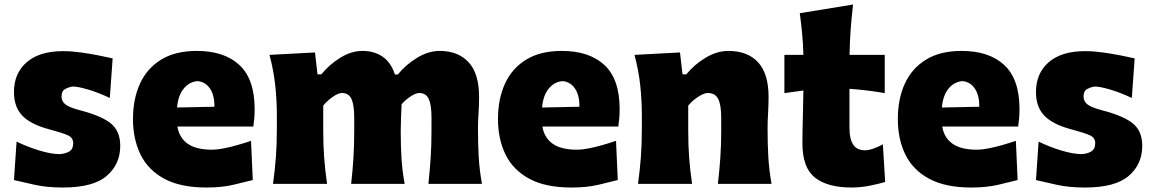

<svg xmlns="http://www.w3.org/2000/svg" viewBox="-20 -817 5120 853"><path d="M259.8 16.1Q186 16.1 131.8 3.4Q77.6 -9.3 42 -17.1L53.7 -188Q100.1 -165 153.6 -148.7Q207 -132.3 245.6 -132.3Q270 -133.8 287.6 -144Q305.2 -154.3 305.2 -181.2Q305.2 -205.1 281.7 -215.8Q258.3 -226.6 197.8 -242.7Q116.7 -264.2 79.3 -303Q42 -341.8 42 -407.7Q42 -491.7 98.9 -540.8Q155.8 -589.8 260.3 -589.8Q297.4 -589.8 339.4 -584Q381.3 -578.1 418.9 -570.6Q456.5 -563 480.5 -557.6L467.8 -381.8Q414.6 -406.7 369.9 -419.7Q325.2 -432.6 303.7 -432.6Q287.1 -430.7 270.3 -421.9Q253.4 -413.1 253.4 -388.7Q253.4 -366.7 270.5 -353.3Q287.6 -339.8 335.4 -327.1Q432.6 -301.8 473.4 -267.8Q514.2 -233.9 514.2 -168.9Q514.2 -87.4 454.1 -35.6Q394 16.1 259.8 16.1Z M897 16.1Q782.2 16.1 710.2 -22.7Q638.2 -61.5 604.5 -130.1Q570.8 -198.7 570.8 -288.1Q570.8 -377 601.8 -445.1Q632.8 -513.2 695.8 -552Q758.8 -590.8 854.5 -590.8Q976.1 -590.8 1043.7 -528.1Q1111.3 -465.3 1111.3 -332.5Q1111.3 -309.1 1109.6 -290.8Q1107.9 -272.5 1105.5 -254.9H768.1Q776.4 -205.1 813.7 -178.5Q851.1 -151.9 923.3 -151.9Q942.9 -151.9 972.4 -157.5Q1002 -163.1 1034.4 -172.4Q1066.9 -181.6 1095.2 -191.4L1103 -17.1Q1065.9 -7.8 1015.6 4.2Q965.3 16.1 897 16.1ZM932.6 -342.8Q933.1 -395.5 911.9 -425Q890.6 -454.6 856.9 -456.5Q821.3 -453.6 796.4 -423.6Q771.5 -393.6 766.6 -339.4Z M1883.3 0Q1889.6 -60.5 1893.3 -116.2Q1897 -171.9 1897 -234.9V-294.9Q1897 -350.1 1885 -377Q1873 -403.8 1842.3 -403.8Q1827.6 -403.8 1804.7 -388.9Q1781.7 -374 1764.2 -354Q1763.2 -325.7 1761.7 -294.7Q1760.3 -263.7 1760.3 -237.8Q1760.3 -169.4 1763.7 -114Q1767.1 -58.6 1777.8 0H1540Q1546.9 -60.5 1550.3 -116.2Q1553.7 -171.9 1553.7 -234.9V-294.9Q1553.7 -350.1 1541.7 -377Q1529.8 -403.8 1498.5 -403.8Q1482.9 -403.8 1458 -386.5Q1433.1 -369.1 1416 -347.7V-234.9Q1416 -171.9 1420.2 -116.2Q1424.3 -60.5 1433.1 0H1192.9Q1201.2 -60.5 1205.6 -117.7Q1210 -174.8 1210 -246.6V-303.2Q1210 -369.6 1202.9 -436.8Q1195.8 -503.9 1177.2 -573.2L1379.4 -584L1390.6 -486.8H1407.7Q1443.4 -530.8 1492.2 -560.8Q1541 -590.8 1589.8 -590.8Q1643.1 -590.8 1679.9 -565.2Q1716.8 -539.6 1734.4 -486.3H1747.6Q1784.2 -531.2 1834.2 -561Q1884.3 -590.8 1933.1 -590.8Q2015.6 -590.8 2062 -540.3Q2108.4 -489.7 2108.4 -387.2Q2108.4 -350.1 2106 -313.7Q2103.5 -277.3 2103.5 -246.6Q2103.5 -174.8 2106.9 -117.7Q2110.4 -60.5 2121.1 0Z M2518.6 16.1Q2403.8 16.1 2331.8 -22.7Q2259.8 -61.5 2226.1 -130.1Q2192.4 -198.7 2192.4 -288.1Q2192.4 -377 2223.4 -445.1Q2254.4 -513.2 2317.4 -552Q2380.4 -590.8 2476.1 -590.8Q2597.7 -590.8 2665.3 -528.1Q2732.9 -465.3 2732.9 -332.5Q2732.9 -309.1 2731.2 -290.8Q2729.5 -272.5 2727.1 -254.9H2389.6Q2397.9 -205.1 2435.3 -178.5Q2472.7 -151.9 2544.9 -151.9Q2564.5 -151.9 2594 -157.5Q2623.5 -163.1 2656 -172.4Q2688.5 -181.6 2716.8 -191.4L2724.6 -17.1Q2687.5 -7.8 2637.2 4.2Q2586.9 16.1 2518.6 16.1ZM2554.2 -342.8Q2554.7 -395.5 2533.4 -425Q2512.2 -454.6 2478.5 -456.5Q2442.9 -453.6 2418 -423.6Q2393.1 -393.6 2388.2 -339.4Z M2814.5 0Q2822.8 -60.5 2827.1 -117.7Q2831.5 -174.8 2831.5 -246.6V-303.2Q2831.5 -369.6 2824.5 -436.8Q2817.4 -503.9 2798.8 -573.2L3001 -584L3012.2 -486.8H3029.3Q3064.9 -530.8 3115.2 -560.8Q3165.5 -590.8 3215.8 -590.8Q3301.3 -590.8 3347.9 -540.3Q3394.5 -489.7 3394.5 -387.2Q3394.5 -350.1 3392.3 -313.7Q3390.1 -277.3 3390.1 -246.6Q3390.1 -174.8 3393.6 -117.7Q3397 -60.5 3407.7 0H3169.4Q3176.3 -60.5 3180.2 -116.2Q3184.1 -171.9 3184.1 -234.9V-294.9Q3184.1 -350.1 3170.9 -377Q3157.7 -403.8 3124 -403.8Q3107.4 -403.8 3081.1 -386.5Q3054.7 -369.1 3037.6 -347.7V-234.9Q3037.6 -171.9 3041.7 -116.2Q3045.9 -60.5 3054.7 0Z M3763.2 16.1Q3656.7 16.1 3600.8 -27.8Q3544.9 -71.8 3544.9 -180.2Q3544.9 -230 3546.6 -286.1Q3548.3 -342.3 3549.3 -415L3464.8 -403.3V-573.2H3549.3Q3547.9 -624 3543.7 -667.7Q3539.6 -711.4 3533.2 -758.3L3770 -796.9Q3763.2 -739.3 3759.3 -687.3Q3755.4 -635.3 3754.4 -573.2H3910.6V-403.3Q3871.6 -410.2 3831.8 -415Q3792 -419.9 3753.9 -422.4V-248.5Q3753.9 -200.2 3770.3 -174.8Q3786.6 -149.4 3823.2 -149.4Q3838.9 -149.4 3860.1 -156.7Q3881.3 -164.1 3902.3 -175.8L3912.6 -8.8Q3888.7 -1 3845.9 7.6Q3803.2 16.1 3763.2 16.1Z M4294.9 16.1Q4180.2 16.1 4108.2 -22.7Q4036.1 -61.5 4002.4 -130.1Q3968.8 -198.7 3968.8 -288.1Q3968.8 -377 3999.8 -445.1Q4030.8 -513.2 4093.8 -552Q4156.7 -590.8 4252.4 -590.8Q4374 -590.8 4441.7 -528.1Q4509.3 -465.3 4509.3 -332.5Q4509.3 -309.1 4507.6 -290.8Q4505.9 -272.5 4503.4 -254.9H4166Q4174.3 -205.1 4211.7 -178.5Q4249 -151.9 4321.3 -151.9Q4340.8 -151.9 4370.4 -157.5Q4399.9 -163.1 4432.4 -172.4Q4464.8 -181.6 4493.2 -191.4L4501 -17.1Q4463.9 -7.8 4413.6 4.2Q4363.3 16.1 4294.9 16.1ZM4330.6 -342.8Q4331.1 -395.5 4309.8 -425Q4288.6 -454.6 4254.9 -456.5Q4219.2 -453.6 4194.3 -423.6Q4169.4 -393.6 4164.6 -339.4Z M4800.3 16.1Q4726.6 16.1 4672.4 3.4Q4618.2 -9.3 4582.5 -17.1L4594.2 -188Q4640.6 -165 4694.1 -148.7Q4747.6 -132.3 4786.1 -132.3Q4810.5 -133.8 4828.1 -144Q4845.7 -154.3 4845.7 -181.2Q4845.7 -205.1 4822.3 -215.8Q4798.8 -226.6 4738.3 -242.7Q4657.2 -264.2 4619.9 -303Q4582.5 -341.8 4582.5 -407.7Q4582.5 -491.7 4639.4 -540.8Q4696.3 -589.8 4800.8 -589.8Q4837.9 -589.8 4879.9 -584Q4921.9 -578.1 4959.5 -570.6Q4997.1 -563 5021 -557.6L5008.3 -381.8Q4955.1 -406.7 4910.4 -419.7Q4865.7 -432.6 4844.2 -432.6Q4827.6 -430.7 4810.8 -421.9Q4793.9 -413.1 4793.9 -388.7Q4793.9 -366.7 4811 -353.3Q4828.1 -339.8 4876 -327.1Q4973.1 -301.8 5013.9 -267.8Q5054.7 -233.9 5054.7 -168.9Q5054.7 -87.4 4994.6 -35.6Q4934.6 16.1 4800.3 16.1Z"/></svg>

Font: Pinar DS4-ExtraBold
Style: Regular
Weight: 800
Designer: Amin Abedi
Version: Version 2.000